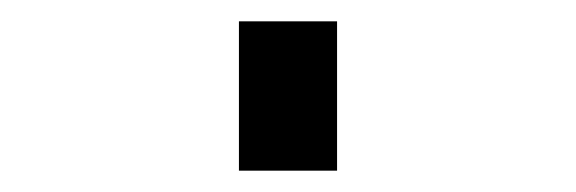

<svg xmlns="http://www.w3.org/2000/svg" viewBox="-20 60 540 180"><path d="M204 220V80H296V220Z"/></svg>

Font: Iosevka Curly Extrabold
Style: Regular
Weight: 800
Monospace: yes
Designer: Belleve Invis
Foundry: Belleve Invis
Version: Version 22.1.2; ttfautohint (v1.8.4)